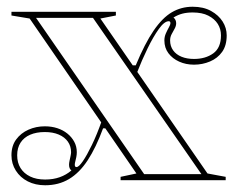

<svg xmlns="http://www.w3.org/2000/svg" viewBox="-20 -535 714 570"><path d="M338 0V-10L385 -20L68 -480L14 -489V-500H324V-489L278 -480L596 -20L650 -10V0ZM114 15Q85 15 62.5 3.5Q40 -8 27 -28.5Q14 -49 14 -74Q14 -102 28 -121Q42 -140 64.5 -150Q87 -160 113 -160Q133 -160 150 -154.5Q167 -149 180 -138.5Q193 -128 200.5 -114Q208 -100 208 -83Q208 -76 206.5 -68.5Q205 -61 203.5 -55.5Q202 -50 202 -46Q202 -39 207 -39Q214 -39 226 -56.5Q238 -74 253 -105Q268 -136 282 -176L297 -154H286Q265 -97 240.5 -59.5Q216 -22 185 -3.5Q154 15 114 15ZM556 -343Q532 -343 512 -352Q492 -361 480 -377Q468 -393 468 -415Q468 -426 472.5 -436Q477 -446 481.5 -454Q486 -462 486 -466Q486 -472 481 -472Q468 -472 451.5 -449Q435 -426 418 -391Q401 -356 387 -320L373 -341H383Q410 -406 436 -444Q462 -482 490 -498.5Q518 -515 552 -515Q584 -515 606.5 -502.5Q629 -490 641 -471Q653 -452 653 -430Q653 -400 639.5 -381Q626 -362 603.5 -352.5Q581 -343 556 -343ZM408 -18H578L256 -482H87ZM114 -2Q138 -2 157.5 -9Q177 -16 192 -29Q185 -34 185 -46Q185 -51 186.5 -58Q188 -65 189.5 -72Q191 -79 191 -83Q191 -101 181.5 -114.5Q172 -128 154.5 -135.5Q137 -143 113 -143Q88 -143 69.5 -135Q51 -127 41 -111.5Q31 -96 31 -74Q31 -52 41 -36Q51 -20 69.5 -11Q88 -2 114 -2ZM556 -360Q590 -360 613 -376.5Q636 -393 636 -430Q636 -449 626.5 -464Q617 -479 598.5 -488.5Q580 -498 552 -498Q535 -498 521.5 -494.5Q508 -491 495 -483Q499 -480 501 -475.5Q503 -471 503 -466Q503 -458 498.5 -450Q494 -442 489.5 -433.5Q485 -425 485 -415Q485 -398 494 -385.5Q503 -373 519 -366.5Q535 -360 556 -360Z"/></svg>

Font: Kalnia Glaze Thin SemiBold
Style: Regular
Weight: 600
Version: Version 1.110